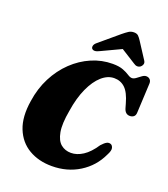

<svg xmlns="http://www.w3.org/2000/svg" viewBox="-167 -1060 1044 1190"><g transform="rotate(20 354.5 -465.0)"><path d="M611 -242Q622.5 -237.5 626.8 -221Q631 -204.5 614 -173Q574 -87 494.5 -37.5Q415 12 313.5 12Q226.5 12 161.5 -26.2Q96.5 -64.5 66.8 -139Q37 -213.5 54.5 -322.5Q67 -409 103.8 -480.5Q140.5 -552 195 -604Q249.5 -656 315.8 -684.5Q382 -713 453.5 -713Q497.5 -713 524 -702.2Q550.5 -691.5 566.2 -681Q582 -670.5 594 -670.5Q606.5 -670.5 620.2 -680.8Q634 -691 648 -701.5Q662 -712 675 -712Q690 -712 699.5 -702.5Q709 -693 708.5 -676L699 -482Q698.5 -462.5 688 -454Q677.5 -445.5 662 -445.5Q632 -445.5 621.5 -480.5L613 -510Q594.5 -577 565 -605Q535.5 -633 493 -633Q450 -633 411 -598.5Q372 -564 342.8 -500Q313.5 -436 300 -347.5Q283.5 -257 293.2 -204Q303 -151 330.8 -128.2Q358.5 -105.5 397.5 -105.5Q436.5 -105.5 476 -131Q515.5 -156.5 552.5 -212.5Q571 -233 584.2 -240Q597.5 -247 611 -242ZM351.5 -760Q316 -741.5 301.5 -757.5Q296 -764.5 298.5 -776.2Q301 -788 316.5 -800.5L440.5 -905Q460.5 -921.5 475.8 -931.5Q491 -941.5 510.5 -941.5Q530 -941.5 540 -931.5Q550 -921.5 560.5 -905L629.5 -798.5Q637.5 -786 633.5 -774.8Q629.5 -763.5 621.5 -757.5Q600 -742.5 576 -760L480 -820.5Z"/></g></svg>

Font: Fraunces 72pt Soft Black
Style: Italic
Weight: 900
Italic angle: -16°
Version: Version 1.000;[b76b70a41]